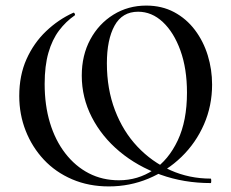

<svg xmlns="http://www.w3.org/2000/svg" viewBox="-20 -656 829 688"><path d="M370 12Q298 12 238.5 -13.5Q179 -39 137 -84Q95 -129 72 -187.5Q49 -246 49 -312Q49 -386 75 -444Q101 -502 145 -544Q189 -586 242 -610Q245 -612 247.5 -607.5Q250 -603 248 -601Q216 -579 191.5 -546.5Q167 -514 153.5 -467Q140 -420 140 -355Q140 -279 159 -216Q178 -153 214 -106.5Q250 -60 298.5 -35Q347 -10 406 -10Q474 -10 529 -46.5Q584 -83 617 -153Q650 -223 650 -324Q650 -410 626.5 -475Q603 -540 563.5 -577Q524 -614 475 -614Q418 -614 390.5 -564Q363 -514 363 -429Q363 -337 392 -261Q421 -185 472.5 -130.5Q524 -76 591 -46Q658 -16 735 -16Q737 -16 737 -8Q737 0 735 0Q639 0 555.5 -30Q472 -60 408.5 -113Q345 -166 309 -236Q273 -306 273 -385Q273 -458 303.5 -514.5Q334 -571 386.5 -603.5Q439 -636 504 -636Q560 -636 604 -612.5Q648 -589 678.5 -548.5Q709 -508 724.5 -457.5Q740 -407 740 -353Q740 -277 711 -210.5Q682 -144 630.5 -94Q579 -44 512 -16Q445 12 370 12Z"/></svg>

Font: Cormorant Medium
Style: Regular
Weight: 500
Designer: Christian Thalmann (Catharsis Fonts)
Foundry: Catharsis Fonts
Version: Version 4.000